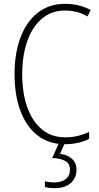

<svg xmlns="http://www.w3.org/2000/svg" viewBox="-20 -744 520 1004"><path d="M322 -689Q263 -689 220.5 -662Q178 -635 150.5 -589Q123 -543 109.5 -483.5Q96 -424 96 -358Q96 -258 122.5 -183.5Q149 -109 199 -67.5Q249 -26 320 -26Q360 -26 391.5 -34.5Q423 -43 446 -54V-18Q422 -5 389.5 2.5Q357 10 318 10Q236 10 177.5 -35Q119 -80 87.5 -162.5Q56 -245 56 -358Q56 -433 72 -499Q88 -565 121 -615.5Q154 -666 204 -695Q254 -724 322 -724Q393 -724 454 -692L438 -658Q409 -675 379.5 -682Q350 -689 322 -689ZM380 143Q380 188 349 214Q318 240 266 240Q237 240 215 234V204Q238 210 264 210Q300 210 323 193Q346 176 346 144Q346 111 321 97.5Q296 84 253 82L290 0H321L294 60Q335 66 357.5 87.5Q380 109 380 143Z"/></svg>

Font: Noto Sans Sinhala Condensed ExtraLight
Style: Regular
Weight: 200
Width: 3
Designer: Jelle Bosma - Monotype Design Team
Foundry: Monotype Imaging Inc.
Version: Version 2.006; ttfautohint (v1.8.4.7-5d5b)